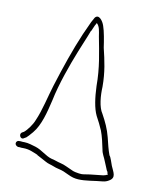

<svg xmlns="http://www.w3.org/2000/svg" viewBox="-81 -706 661 829"><g transform="rotate(10 249.5 -291.5)"><path d="M39 -31H46C50 -30 55 -30 62 -30C89 -30 107 -20 127 -12V-11C145 -2 154 4 168 11C180 18 190 19 205 25C218 31 237 33 251 39C266 45 281 54 296 58C325 66 361 60 398 55L425 52C435 51 444 48 453 42C479 26 463 5 452 -21C447 -33 441 -57 434 -64C425 -88 420 -111 413 -139C404 -175 390 -204 373 -235C355 -261 351 -311 353 -350C353 -415 342 -463 329 -517C325 -546 318 -588 310 -610C304 -629 284 -658 268 -638C260 -625 253 -611 245 -592L230 -559C199 -487 170 -402 144 -319C128 -268 115 -205 94 -158C87 -139 67 -111 53 -100L44 -95C31 -85 45 -62 58 -73L67 -78C72 -82 81 -92 92 -105C123 -142 137 -200 150 -255C165 -329 198 -420 222 -480C236 -516 249 -544 262 -579H263L274 -604C275 -607 278 -610 278 -611L281 -617C295 -604 296 -585 300 -561C313 -492 327 -430 327 -349C329 -299 335 -253 350 -222C360 -204 371 -182 379 -163C388 -140 395 -107 400 -83C403 -64 412 -53 419 -34L429 -10C432 -3 434 4 438 8C439 12 439 14 439 15L442 19C436 22 429 25 422 26H421C400 28 388 30 366 32C347 34 335 39 318 36L301 33C295 32 288 29 282 26C267 20 250 10 232 6C218 3 202 -4 190 -6C164 -13 142 -36 113 -45C100 -49 78 -56 63 -56C57 -56 53 -56 46 -57H39C33 -58 26 -52 26 -45C26 -38 32 -33 39 -31ZM327 -354Z"/></g></svg>

Font: Stray Cat
Style: LtCn
Weight: 300
Version: Version 1.0